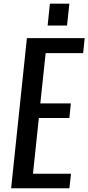

<svg xmlns="http://www.w3.org/2000/svg" viewBox="-20 -1015 477 1035"><path d="M236.8 -877.4 249 -995.1H354L341.3 -877.4ZM40 0 125 -809.6H436.5L428.2 -728.5H226.1L197.3 -457.5H361.8L354 -378.9H189.5L157.7 -78.6H362.8L354 0Z"/></svg>

Font: Oswald
Style: Regular
Weight: 400
Designer: Vernon Adams
Foundry: Vernon Adams
Version: 3.0; ttfautohint (v0.94.23-7a4d-dirty) -l 8 -r 50 -G 200 -x 